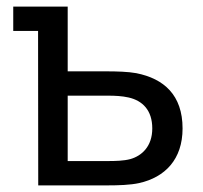

<svg xmlns="http://www.w3.org/2000/svg" viewBox="-20 -560 612 580"><path d="M95.5 0H306C336.5 0 373.5 -1 400.5 -7C478.5 -24.5 531.5 -78.5 531.5 -172C531.5 -273 475 -322.5 391.5 -339C367 -343.5 332 -344.5 301 -344.5H184.5V-540H20V-466.5H95ZM184.5 -73.5V-271H307.5C326.5 -271 349 -270 368.5 -265.5C410.5 -256 440 -227 440 -172C440 -117 407.5 -89 374 -79.5C354 -74 327 -73.5 307.5 -73.5Z"/></svg>

Font: Eudonet Medium
Style: Regular
Weight: 500
Designer: Mikhail Sharanda
Foundry: Mikhail Sharanda
Version: Version 4.503;Glyphs 3.1.2 (3151)